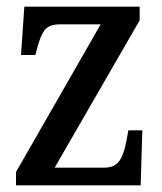

<svg xmlns="http://www.w3.org/2000/svg" viewBox="-20 -556 485 576"><path d="M28 0V-40L282 -483H160Q126 -483 113 -464.5Q100 -446 90 -406L86 -391H43L53 -536H399V-495L144 -53H292Q325 -53 339 -74.5Q353 -96 360 -137L365 -165H407L402 0Z"/></svg>

Font: Noto Serif Tamil Condensed Medium
Style: Regular
Weight: 500
Width: 3
Designer: Indian Type Foundry, Tom Grace, and the Monotype Design Team
Foundry: Monotype Imaging Inc.
Version: Version 2.004; ttfautohint (v1.8.4.7-5d5b)